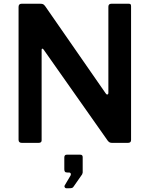

<svg xmlns="http://www.w3.org/2000/svg" viewBox="-20 -762 798 1024"><path d="M667 -742H574C563.3 -742 558 -736.7 558 -726V-268C558 -261.3 556 -258 552 -258C548.7 -258 545.7 -260.3 543 -265L221 -729C217 -734.3 213.3 -737.8 210 -739.5C206.7 -741.2 201.7 -742 195 -742H95C84.3 -742 79 -736.3 79 -725V-16C79 -5.3 85 0 97 0H185C196.3 0 202 -4.3 202 -13V-16V-496C202 -500 203.2 -502.2 205.5 -502.5C207.8 -502.8 210.3 -501 213 -497L555 -11C559 -6.3 562.7 -3.3 566 -2C569.3 -0.7 573.7 0 579 0H662C673.3 0 679 -5 679 -15V-728C679 -733.3 678.2 -737 676.5 -739C674.8 -741 671.7 -742 667 -742ZM325 236.5C327 240.2 329.7 242 333 242H349C356.3 242 361.7 241.3 365 240C368.3 238.7 371.3 235.7 374 231L418 168C418 166.7 418.5 165.2 419.5 163.5C420.5 161.8 421 160 421 158V76C421 67.3 416.7 63 408 63H336C327.3 63 323 68 323 78V141C323 147 324.2 151.3 326.5 154C328.8 156.7 333 158 339 158H348C350.7 158 353 158.8 355 160.5C357 162.2 358 164.3 358 167C358 171 356.7 174.7 354 178L325 227C323 229.7 323 232.8 325 236.5Z"/></svg>

Font: Libre Franklin SemiBold
Style: Regular
Weight: 600
Designer: Pablo Impallari, Rodrigo Fuenzalida
Foundry: Impallari Type
Version: Version 1.002; ttfautohint (v1.5)